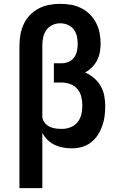

<svg xmlns="http://www.w3.org/2000/svg" viewBox="-20 -763 640 998"><path d="M81 215V-525Q81 -554 86 -582.5Q91 -611 103 -637Q115 -663 135 -684Q155 -705 180.5 -718.5Q206 -732 234.5 -737.5Q263 -743 292 -743Q320 -743 347.5 -738.5Q375 -734 400.5 -721.5Q426 -709 446 -689.5Q466 -670 479 -645Q492 -620 497.5 -592.5Q503 -565 503 -537Q503 -515 499 -492.5Q495 -470 485 -450Q475 -430 459 -414Q443 -398 423 -386Q448 -375 469 -357Q490 -339 503.5 -315.5Q517 -292 522 -265Q527 -238 527 -211Q527 -184 523.5 -158Q520 -132 511 -107Q502 -82 487.5 -60Q473 -38 452 -22Q431 -6 405.5 1Q380 8 353 8Q330 8 307.5 4Q285 0 264 -10Q243 -20 226.5 -36.5Q210 -53 200 -73V215ZM303 -93Q326 -93 348 -102Q370 -111 384 -129Q398 -147 403 -169.5Q408 -192 408 -215Q408 -238 402.5 -260.5Q397 -283 382 -300.5Q367 -318 345 -326Q323 -334 300 -334H260V-434H300Q319 -434 336.5 -441.5Q354 -449 365 -464Q376 -479 380 -497.5Q384 -516 384 -535Q384 -555 379.5 -575Q375 -595 362.5 -611Q350 -627 331 -634.5Q312 -642 292 -642Q271 -642 251.5 -632.5Q232 -623 220 -605.5Q208 -588 204 -567Q200 -546 200 -525V-154Q202 -137 213 -124Q224 -111 239 -104Q254 -97 270.5 -95Q287 -93 303 -93Z"/></svg>

Font: Iosevka Extended
Style: Bold
Weight: 700
Width: 7
Monospace: yes
Designer: Belleve Invis
Foundry: Belleve Invis
Version: Version 32.5.0; ttfautohint (v1.8.4)